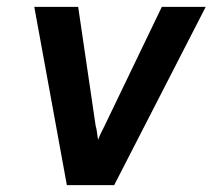

<svg xmlns="http://www.w3.org/2000/svg" viewBox="-20 -540 640 560"><path d="M175 0 80 -520H208L259 -173Q262 -163 263 -153Q264 -143 266 -132Q270 -143 275 -153Q280 -163 285 -173L452 -520H580L313 0Z"/></svg>

Font: Iosevka Aile Oblique
Style: Bold
Weight: 700
Italic angle: -9°
Designer: Belleve Invis
Foundry: Belleve Invis
Version: Version 31.1.0; ttfautohint (v1.8.4)